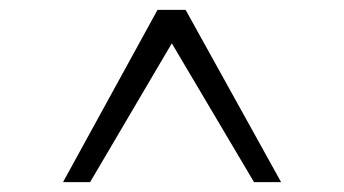

<svg xmlns="http://www.w3.org/2000/svg" viewBox="-20 -732 698 390"><path d="M329 -644 163 -362H108L300 -712H357L551 -362H496Z"/></svg>

Font: Overpass ExtraLight
Style: Regular
Weight: 200
Designer: Delve Withrington, Thomas Jockin
Foundry: Delve Fonts
Version: Version 3.000;DELV;Overpass